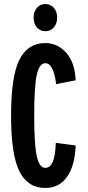

<svg xmlns="http://www.w3.org/2000/svg" viewBox="-20 -924 437 954"><path d="M205 10Q118 10 76.5 -72.5Q35 -155 35 -350Q35 -545 76.5 -627.5Q118 -710 205 -710Q266 -710 309 -662Q352 -614 356 -525L259 -506Q246 -610 205 -610Q176 -610 163 -553.5Q150 -497 150 -350Q150 -203 163 -146.5Q176 -90 205 -90Q254 -90 257 -214L356 -201Q352 -100 313 -45Q274 10 205 10ZM205 -904Q231 -904 247.5 -885Q264 -866 264 -837Q264 -807 247.5 -788Q231 -769 205 -769Q179 -769 163 -788Q147 -807 147 -837Q147 -866 163.5 -885Q180 -904 205 -904Z"/></svg>

Font: Gully ECD Medium
Style: Regular
Weight: 500
Width: 2
Designer: jaikishan Patel
Foundry: MagicType
Version: Version 1.000;Glyphs 3.2 (3242)